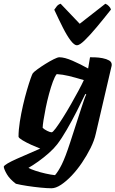

<svg xmlns="http://www.w3.org/2000/svg" viewBox="-90 -806 617 1026"><path d="M185 200Q162 200 126.5 196.5Q91 193 55 187.5Q19 182 -5 176Q-38 151 -53 125.5Q-68 100 -70 85Q-68 78 -49 67Q-30 56 -1 43Q28 30 61 16Q94 2 125 -12Q104 -20 77.5 -32Q51 -44 31 -56Q11 -68 9 -75Q9 -112 16 -156Q23 -200 33 -243.5Q43 -287 54 -324.5Q65 -362 73.5 -386Q82 -410 85 -414Q90 -421 109 -435Q128 -449 152 -464Q176 -479 197 -489.5Q218 -500 227 -500Q255 -500 297.5 -481.5Q340 -463 381 -440L391 -500Q400 -500 419 -499.5Q438 -499 458.5 -495Q479 -491 493 -483Q507 -475 507 -460Q507 -457 506.5 -454Q506 -451 505 -448L422 -92Q414 -55 394 -15Q374 25 348 63.5Q322 102 293 132.5Q264 163 236 181.5Q208 200 185 200ZM186 -99Q192 -99 208 -120.5Q224 -142 245.5 -176Q267 -210 289 -248.5Q311 -287 329.5 -321.5Q348 -356 358 -378Q311 -392 278 -400Q245 -408 213 -410Q203 -398 192.5 -369.5Q182 -341 172 -304Q162 -267 154.5 -230Q147 -193 142.5 -164Q138 -135 138 -123Q147 -114 162.5 -106.5Q178 -99 186 -99ZM204 130Q221 111 240 73Q259 35 285 -45L346 -233Q354 -257 360.5 -276Q367 -295 371 -301L366 -304Q346 -262 320 -211Q294 -160 266.5 -112.5Q239 -65 215 -34Q198 -12 171 12Q144 36 114.5 57Q85 78 62 91Q74 98 99.5 106.5Q125 115 154 121.5Q183 128 204 130ZM321 -564Q307 -564 287.5 -589.5Q268 -615 246 -658.5Q224 -702 200 -754Q206 -763 213.5 -772.5Q221 -782 234 -786L336 -679L473 -786Q484 -782 492.5 -772.5Q501 -763 503 -755Q462 -703 425.5 -659.5Q389 -616 362 -590Q335 -564 321 -564Z"/></svg>

Font: Texturina 72pt 72pt Black
Style: Italic
Weight: 900
Italic angle: -11°
Designer: Guillermo Torres Carreño
Foundry: Omnibus-Type
Version: Version 1.002; ttfautohint (v1.8.3)